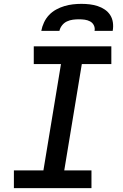

<svg xmlns="http://www.w3.org/2000/svg" viewBox="-20 -975 640 995"><path d="M454 0H52V-92H205L296 -643H155V-735H557V-643H404L313 -92H454ZM194 -815Q198 -837 208 -858.5Q218 -880 234 -897Q250 -914 271 -925.5Q292 -937 314 -943.5Q336 -950 358 -952.5Q380 -955 402 -955Q424 -955 445 -952.5Q466 -950 486 -943.5Q506 -937 523 -925.5Q540 -914 551 -897Q562 -880 565 -858.5Q568 -837 564 -815H470Q473 -830 466.5 -843.5Q460 -857 447 -864Q434 -871 419 -873Q404 -875 389 -875Q374 -875 358 -873Q342 -871 327 -864Q312 -857 301.5 -843.5Q291 -830 288 -815Z"/></svg>

Font: Iosevka Semibold Extended
Style: Italic
Weight: 600
Width: 7
Italic angle: -9°
Monospace: yes
Designer: Belleve Invis
Foundry: Belleve Invis
Version: Version 32.5.0; ttfautohint (v1.8.4)